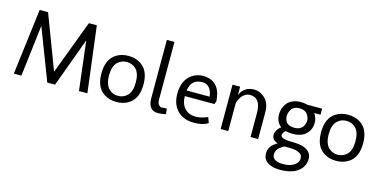

<svg xmlns="http://www.w3.org/2000/svg" viewBox="-87 -1198 3802 1915"><g transform="rotate(15 1814.0 -240.0)"><path d="M436 -121.6 646 -679.7H728L812.5 0H725.6L665 -507.3L479 0H398.4L194.8 -530.8L131.3 0H53.2L137.7 -679.7H224.6Z M974.6 -229Q974.6 -181.6 986.6 -146.2Q998.5 -110.8 1018.8 -91.6Q1039.1 -72.3 1062.7 -63.2Q1086.4 -54.2 1113.3 -54.2Q1168 -54.2 1207.5 -91.8Q1251 -133.3 1251 -229Q1251 -324.2 1207.5 -366.7Q1167.5 -403.8 1113.3 -403.8Q1058.1 -403.8 1019 -366.7Q974.6 -324.2 974.6 -229ZM896 -229Q896 -377 991.2 -435.1Q1043.9 -466.8 1113.3 -466.8Q1182.1 -466.8 1235.8 -435.1Q1264.2 -417.5 1285.2 -391.1Q1330.6 -331.5 1330.6 -229Q1330.6 -80.6 1235.8 -23.4Q1183.1 8.8 1113.3 8.8Q1043 8.8 991.2 -23.4Q962.4 -40.5 941.4 -67.4Q896 -125.5 896 -229Z M1542 8.8Q1440.4 8.8 1440.4 -120.1V-720.2H1519V-125Q1519 -87.4 1533.9 -71Q1548.8 -54.7 1561.5 -54.7Q1574.2 -54.7 1617.2 -58.6L1623.5 -1.5Q1574.7 8.8 1542 8.8Z M1894 -404.3Q1826.2 -404.3 1792.5 -363.3Q1769 -335 1761.7 -283.2H1998.5Q1994.1 -336.4 1966.8 -370.6Q1939 -404.3 1894 -404.3ZM2059.1 -26.9Q2006.3 8.8 1916.5 8.8Q1802.7 8.8 1741.2 -56.2Q1679.7 -121.1 1679.7 -229Q1679.7 -369.6 1771 -432.6Q1821.8 -466.8 1884.3 -466.8Q1981 -466.8 2030.8 -401.4Q2072.8 -345.2 2075.7 -253.9L2064 -224.6H1758.3Q1759.3 -143.6 1801.8 -98.9Q1844.2 -54.2 1915 -54.2Q1968.8 -54.2 2038.1 -83Z M2497.1 -247.6Q2497.1 -404.3 2384.8 -404.3Q2356 -404.3 2332 -388.7Q2295.4 -365.2 2274.4 -311.5Q2267.1 -293 2267.1 -282.2V0H2188.5V-458H2267.1V-374Q2311 -466.8 2410.2 -466.8Q2450.2 -466.8 2482.2 -449Q2514.2 -431.2 2532.2 -410.6Q2575.7 -362.3 2575.7 -274.9V0H2497.1Z M2896 -403.8Q2818.8 -403.8 2797.4 -332Q2791.5 -313.5 2791.5 -293.9Q2791.5 -253.4 2816.4 -227.8Q2841.3 -202.1 2896 -202.1Q2973.1 -202.1 2994.6 -268.6Q3000.5 -285.6 3000.5 -302.7Q3000.5 -338.4 2977.5 -369.1Q2950.7 -403.8 2896 -403.8ZM3048.8 -395.5Q3079.1 -352.5 3079.1 -303.2Q3079.1 -223.1 3019.5 -175.8Q2974.1 -139.2 2896 -139.2Q2854 -139.2 2820.8 -147.9Q2792 -126 2792 -98.1Q2792 -59.6 2917.5 -59.6Q3062 -59.6 3101.6 10.3Q3113.8 31.7 3113.8 59.1Q3113.8 119.1 3080.1 160.6Q3015.6 240.2 2862.8 240.2Q2785.2 240.2 2736.6 209Q2688 177.7 2688 117.7Q2688 56.6 2737.8 16.1Q2752.4 4.4 2773.9 -8.8Q2713.4 -29.3 2713.4 -83Q2713.4 -103 2727.1 -127.9Q2740.7 -152.8 2768.6 -172.4Q2714.4 -211.4 2712.9 -292V-294.9Q2712.9 -357.9 2752.4 -408.7Q2772.9 -435.1 2810.1 -450.9Q2847.2 -466.8 2888.9 -466.8Q2930.7 -466.8 2960.4 -458H3113.8V-395.5ZM2849.1 2.9Q2801.8 29.3 2785.6 51.3Q2766.6 76.7 2766.6 105Q2766.6 133.3 2783.7 149.4Q2813 177.2 2877.4 177.2Q2966.3 177.2 3011.2 133.3Q3035.2 109.9 3035.2 76.2Q3035.2 41.5 3007.8 25.9Q2978.5 10.3 2951.2 7.3Q2914.1 3.4 2887 3.4Q2859.9 3.4 2849.1 2.9Z M3242.7 -229Q3242.7 -181.6 3254.6 -146.2Q3266.6 -110.8 3286.9 -91.6Q3307.1 -72.3 3330.8 -63.2Q3354.5 -54.2 3381.3 -54.2Q3436 -54.2 3475.6 -91.8Q3519 -133.3 3519 -229Q3519 -324.2 3475.6 -366.7Q3435.5 -403.8 3381.3 -403.8Q3326.2 -403.8 3287.1 -366.7Q3242.7 -324.2 3242.7 -229ZM3164.1 -229Q3164.1 -377 3259.3 -435.1Q3312 -466.8 3381.3 -466.8Q3450.2 -466.8 3503.9 -435.1Q3532.2 -417.5 3553.2 -391.1Q3598.6 -331.5 3598.6 -229Q3598.6 -80.6 3503.9 -23.4Q3451.2 8.8 3381.3 8.8Q3311 8.8 3259.3 -23.4Q3230.5 -40.5 3209.5 -67.4Q3164.1 -125.5 3164.1 -229Z"/></g></svg>

Font: Molengo
Style: Regular
Weight: 400
Designer: moyogo
Foundry: moyogo
Version: Version 0.11; ttfautohint (v0.8) -G 32 -r 16 -x